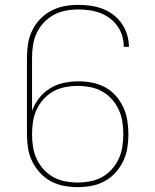

<svg xmlns="http://www.w3.org/2000/svg" viewBox="-20 -763 640 791"><path d="M300 8Q271 8 242.5 2.5Q214 -3 189 -16.5Q164 -30 144.5 -51.5Q125 -73 112.5 -98.5Q100 -124 95.5 -152.5Q91 -181 91 -210V-525Q91 -554 95.5 -582.5Q100 -611 112.5 -637Q125 -663 145 -684Q165 -705 190.5 -718.5Q216 -732 244.5 -737.5Q273 -743 302 -743Q327 -743 352.5 -739.5Q378 -736 402 -727Q426 -718 446.5 -702.5Q467 -687 481.5 -666Q496 -645 503.5 -620.5Q511 -596 511 -570H490Q490 -593 483.5 -615Q477 -637 463.5 -656Q450 -675 431.5 -688.5Q413 -702 391.5 -710Q370 -718 347 -721Q324 -724 302 -724Q276 -724 250 -719Q224 -714 201 -701.5Q178 -689 160 -669.5Q142 -650 131 -626.5Q120 -603 116 -577Q112 -551 112 -525V-306Q122 -334 141 -358.5Q160 -383 186 -399Q212 -415 242.5 -421.5Q273 -428 303 -428Q332 -428 360 -422.5Q388 -417 413 -403.5Q438 -390 457 -368.5Q476 -347 488 -321Q500 -295 504.5 -266.5Q509 -238 509 -210Q509 -181 504.5 -153Q500 -125 487.5 -99Q475 -73 455.5 -51.5Q436 -30 411 -16.5Q386 -3 357.5 2.5Q329 8 300 8ZM300 -11Q326 -11 352 -16Q378 -21 400.5 -33.5Q423 -46 440.5 -65.5Q458 -85 469 -108.5Q480 -132 484 -158Q488 -184 488 -210Q488 -236 484 -262Q480 -288 469 -311.5Q458 -335 440.5 -354.5Q423 -374 400.5 -386.5Q378 -399 352 -404Q326 -409 300 -409Q274 -409 248 -404Q222 -399 199.5 -386.5Q177 -374 159.5 -354.5Q142 -335 131 -311.5Q120 -288 116 -262Q112 -236 112 -210Q112 -184 116 -158Q120 -132 131 -108.5Q142 -85 159.5 -65.5Q177 -46 199.5 -33.5Q222 -21 248 -16Q274 -11 300 -11Z"/></svg>

Font: Iosevka Aile Thin
Style: Regular
Weight: 100
Designer: Belleve Invis
Foundry: Belleve Invis
Version: Version 31.1.0; ttfautohint (v1.8.4)